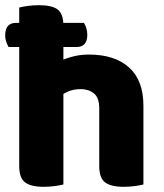

<svg xmlns="http://www.w3.org/2000/svg" viewBox="-20 -711 631 739"><path d="M42 -623H303Q308 -616 312 -603.5Q316 -591 316 -577Q316 -530 274 -530H13Q9 -537 4.5 -549Q0 -561 0 -575Q0 -623 42 -623ZM532 -205H362V-294Q362 -335 341.5 -351.5Q321 -368 291 -368Q261 -368 238 -357Q215 -346 198 -333V-470Q221 -482 253 -491.5Q285 -501 323 -501Q421 -501 476.5 -451.5Q532 -402 532 -304ZM54 -264H224V-1Q213 2 192.5 5Q172 8 148 8Q99 8 76.5 -9Q54 -26 54 -72ZM362 -264H532V-1Q521 2 500.5 5Q480 8 456 8Q407 8 384.5 -9Q362 -26 362 -72ZM224 -175H54V-682Q65 -685 85.5 -688Q106 -691 130 -691Q180 -691 202 -674.5Q224 -658 224 -611Z"/></svg>

Font: Baloo Bhaijaan 2 ExtraBold
Style: Regular
Weight: 800
Designer: Sanskriti Dholi, Noopur Datye and Ek Type
Foundry: Ek Type
Version: Version 1.701